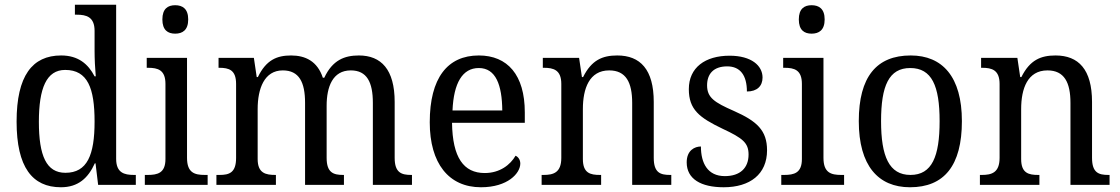

<svg xmlns="http://www.w3.org/2000/svg" viewBox="-20 -780 4726 810"><path d="M237 10C310 10 352 -29 380 -91H383L394 0H553V-42H545C504 -42 470 -51 470 -110V-760H296V-718H304C344 -718 379 -709 379 -650V-566C379 -532 381 -490 384 -458H379C352 -510 310 -546 238 -546C116 -546 50 -460 50 -267C50 -75 116 10 237 10ZM256 -51C176 -51 144 -122 144 -266C144 -408 176 -485 255 -485C350 -485 379 -408 379 -267C379 -126 348 -51 256 -51Z M719 -638C750 -638 774 -653 774 -698C774 -743 750 -758 719 -758C688 -758 665 -743 665 -698C665 -653 688 -638 719 -638ZM591 0H856V-42H844C801 -42 769 -51 769 -114V-536H599V-494H605C646 -494 678 -485 678 -426V-109C678 -50 645 -42 603 -42H591Z M893 0H1144V-42H1142C1101 -42 1067 -49 1067 -109V-320C1067 -406 1095 -483 1173 -483C1242 -483 1267 -433 1267 -346V0H1431V-42H1428C1387 -42 1358 -51 1358 -114V-334C1358 -413 1383 -483 1460 -483C1528 -483 1553 -433 1553 -346V0H1718V-42H1715C1674 -42 1645 -51 1645 -114V-350C1645 -487 1588 -546 1494 -546C1434 -546 1383 -527 1348 -452H1342C1319 -522 1268 -546 1208 -546C1148 -546 1103 -527 1068 -455H1063L1051 -536H902V-494H905C946 -494 976 -485 976 -426V-114C976 -51 947 -42 906 -42H893Z M2009 10C2122 10 2175 -49 2175 -90C2175 -107 2165 -119 2155 -123C2133 -85 2089 -50 2025 -50C1936 -50 1889 -115 1887 -262H2194V-306C2194 -464 2121 -546 2000 -546C1868 -546 1793 -451 1793 -264C1793 -91 1873 10 2009 10ZM2099 -314H1889C1894 -430 1931 -493 2000 -493C2072 -493 2098 -421 2099 -314Z M2265 0H2516V-42H2511C2471 -42 2439 -49 2439 -109V-320C2439 -406 2466 -483 2550 -483C2621 -483 2647 -432 2647 -346V0H2812V-42H2807C2766 -42 2738 -51 2738 -114V-350C2738 -487 2681 -546 2584 -546C2522 -546 2476 -527 2440 -455H2435L2423 -536H2270V-494H2275C2315 -494 2348 -485 2348 -426V-114C2348 -51 2314 -42 2273 -42H2265Z M3033 10C3144 10 3216 -45 3216 -146C3216 -230 3173 -269 3076 -312C2994 -348 2963 -368 2963 -420C2963 -467 2989 -500 3048 -500C3103 -500 3131 -462 3131 -394C3174 -394 3197 -417 3197 -453C3197 -503 3150 -545 3058 -545C2955 -545 2886 -495 2886 -404C2886 -318 2930 -284 3028 -237C3114 -197 3138 -177 3138 -128C3138 -72 3103 -37 3038 -37C2965 -37 2937 -92 2937 -162C2911 -162 2877 -146 2877 -95C2877 -25 2937 10 3033 10Z M3404 -638C3435 -638 3459 -653 3459 -698C3459 -743 3435 -758 3404 -758C3373 -758 3350 -743 3350 -698C3350 -653 3373 -638 3404 -638ZM3276 0H3541V-42H3529C3486 -42 3454 -51 3454 -114V-536H3284V-494H3290C3331 -494 3363 -485 3363 -426V-109C3363 -50 3330 -42 3288 -42H3276Z M3819 10C3963 10 4038 -81 4038 -269C4038 -456 3956 -546 3822 -546C3678 -546 3603 -456 3603 -269C3603 -81 3685 10 3819 10ZM3821 -42C3731 -42 3697 -120 3697 -269C3697 -418 3730 -493 3820 -493C3911 -493 3944 -418 3944 -269C3944 -120 3912 -42 3821 -42Z M4114 0H4365V-42H4360C4320 -42 4288 -49 4288 -109V-320C4288 -406 4315 -483 4399 -483C4470 -483 4496 -432 4496 -346V0H4661V-42H4656C4615 -42 4587 -51 4587 -114V-350C4587 -487 4530 -546 4433 -546C4371 -546 4325 -527 4289 -455H4284L4272 -536H4119V-494H4124C4164 -494 4197 -485 4197 -426V-114C4197 -51 4163 -42 4122 -42H4114Z"/></svg>

Font: Noto Serif Thai SemiCondensed
Style: Regular
Weight: 400
Width: 4
Designer: Monotype Design Team
Foundry: Monotype Imaging Inc.
Version: Version 2.002